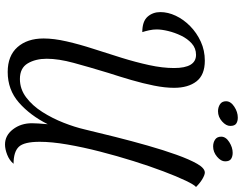

<svg xmlns="http://www.w3.org/2000/svg" viewBox="-124 -770 993 786"><g transform="rotate(90 373.0 -377.5)"><path d="M572 99Q535 99 510 66.5Q485 34 485 -11Q485 -21 486 -38Q487 -55 489 -76Q453 -4 400.5 42Q348 88 275 88Q209 88 173.5 48Q138 8 138 -59Q138 -101 150 -153.5Q162 -206 180.5 -263Q199 -320 217 -378Q235 -436 247 -491Q259 -546 259 -593Q259 -683 205 -683Q178 -683 158.5 -665.5Q139 -648 126.5 -622Q114 -596 107.5 -569Q101 -542 101 -522Q101 -507 104.5 -491Q108 -475 112 -463Q68 -463 49 -484.5Q30 -506 30 -537Q30 -568 45 -600Q60 -632 87.5 -659Q115 -686 151 -702.5Q187 -719 229 -719Q287 -719 313.5 -685Q340 -651 340 -593Q340 -556 331 -511Q322 -466 308 -418Q294 -370 279 -324Q255 -245 238 -182.5Q221 -120 221 -72Q221 -26 240 6Q259 38 304 38Q345 38 379 12.5Q413 -13 439 -54Q465 -95 483 -141Q501 -187 510 -226Q524 -285 541 -352.5Q558 -420 576.5 -485Q595 -550 614 -603Q633 -656 651 -687.5Q669 -719 687 -719Q696 -719 712.5 -709.5Q729 -700 746 -683Q737 -676 720 -640.5Q703 -605 682 -549.5Q661 -494 640 -427Q619 -360 601 -290Q583 -220 572 -156Q561 -92 561 -43Q561 21 581.5 42.5Q602 64 651 64Q637 81 614 90Q591 99 572 99ZM580 -753Q564 -753 552 -761Q540 -769 540 -786Q540 -805 562 -819Q584 -833 606 -833Q621 -833 631 -826.5Q641 -820 641 -802Q641 -785 622 -769Q603 -753 580 -753ZM436 -773Q420 -773 407.5 -781Q395 -789 395 -806Q395 -825 417 -839.5Q439 -854 462 -854Q477 -854 486.5 -847.5Q496 -841 496 -823Q496 -806 477.5 -789.5Q459 -773 436 -773Z"/></g></svg>

Font: Dancing Script SemiBold
Style: Regular
Weight: 600
Designer: Pablo Impallari
Foundry: Pablo Impallari
Version: Version 2.001